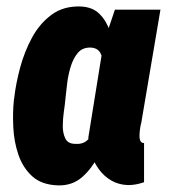

<svg xmlns="http://www.w3.org/2000/svg" viewBox="-20 -558 518 589"><path d="M22.5 -250 23.9 -259.8Q28.8 -301.8 41.7 -350.3Q54.7 -398.9 78.1 -442.4Q101.6 -485.8 138.4 -512.9Q175.3 -540 227.5 -538.1Q263.7 -536.6 284.9 -515.6Q306.2 -494.6 317.4 -461.9Q328.6 -429.2 332.3 -392.1Q335.9 -355 335.4 -320.6Q335 -286.1 334 -262.7L333 -250.5Q327.1 -217.3 315.4 -172.6Q303.7 -127.9 283.9 -85.7Q264.2 -43.5 233.4 -15.9Q202.6 11.7 158.7 10.7Q108.4 9.3 79.3 -16.8Q50.3 -43 36.6 -83Q22.9 -123 20.8 -167.5Q18.6 -211.9 22.5 -250ZM181.2 -259.8 180.2 -250Q179.2 -237.8 176 -216.3Q172.9 -194.8 172.6 -172.4Q172.4 -149.9 180.2 -133.5Q188 -117.2 209.5 -116.7Q232.4 -114.7 246.6 -126.7Q260.7 -138.7 268.8 -157.5Q276.9 -176.3 280.8 -197.5Q284.7 -218.8 286.6 -235.8L291 -274.9Q292.5 -287.1 295.4 -309.3Q298.3 -331.5 297.6 -355Q296.9 -378.4 288.3 -394.8Q279.8 -411.1 257.8 -412.1Q232.9 -412.6 218.8 -395.8Q204.6 -378.9 196.8 -353.3Q189 -327.6 186 -301.8Q183.1 -275.9 181.2 -259.8ZM332.5 -528.3H472.2L413.1 -179.7Q411.6 -175.8 410.2 -166.5Q408.7 -157.2 408 -146.2Q407.2 -135.3 409.9 -127.7Q412.6 -120.1 419.9 -119.1Q420.9 -119.1 421.1 -119.4Q421.4 -119.6 421.9 -120.1V1Q409.2 5.4 397.2 7.6Q385.3 9.8 372.6 9.8Q344.2 8.8 322 -3.9Q299.8 -16.6 284.2 -37.6Q268.6 -58.6 259.8 -84.2Q251 -109.9 251 -136.2L297.4 -424.3Z"/></svg>

Font: Roboto Condensed Black
Style: Italic
Weight: 900
Italic angle: -12°
Designer: Christian Robertson
Foundry: Google
Version: Version 3.008; 2023